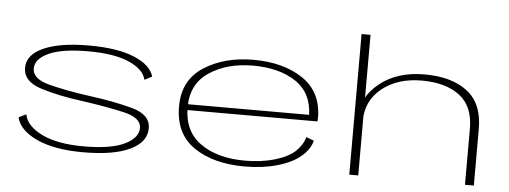

<svg xmlns="http://www.w3.org/2000/svg" viewBox="-51 -924 2834 1068"><g transform="rotate(5 1366.0 -390.0)"><path d="M440.5 5Q612.5 5 703.5 -38.8Q794.5 -82.5 794.5 -159.5Q794.5 -236 690.5 -264.2Q586.5 -292.5 447.5 -310.5Q317.5 -328.5 222.8 -353Q128 -377.5 128 -435Q128 -489 202.2 -523Q276.5 -557 422.5 -557Q568.5 -557 651.2 -520.2Q734 -483.5 746.5 -426.5L788 -447.5Q771.5 -510.5 677.5 -550Q583.5 -589.5 423 -589.5Q262.5 -589.5 171 -549Q79.5 -508.5 79.5 -435.5Q79.5 -359 178.5 -327.5Q277.5 -296 412.5 -278.5Q547 -259.5 646.2 -237Q745.5 -214.5 745.5 -157.5Q745.5 -101.5 669.8 -64.8Q594 -28 441.5 -28Q296 -28 208.8 -70.2Q121.5 -112.5 109 -178L67.5 -157Q85 -85.5 183.2 -40.2Q281.5 5 440.5 5Z M1343.5 5.5V-27Q1187.5 -27 1094 -94.5Q999.5 -160.5 999.5 -295Q999.5 -426 1098.5 -491.5Q1198 -557.5 1342 -557.5Q1490.5 -557.5 1583.5 -494.5Q1672.5 -434.5 1676.5 -312H990.5V-279.5H1726Q1727 -290 1727 -300Q1727 -442.5 1619 -516.5Q1510 -590 1342 -590Q1180.5 -590 1066.5 -517Q951.5 -443.5 951.5 -296Q951.5 -142.5 1061.5 -68Q1170.5 5.5 1343.5 5.5ZM1343.5 -27V5.5Q1444.5 5.5 1526 -18Q1607.5 -41 1655.5 -82Q1703 -122 1715 -171L1672 -187.5Q1660 -143 1621 -106Q1580.5 -69.5 1506 -48Q1432 -27 1343.5 -27Z M1928 0H1978V-785H1928ZM2574 0H2623.5V-317Q2623.5 -458 2536 -525Q2448.5 -592 2297.5 -592Q2145.5 -592 2048.8 -514.8Q1952 -437.5 1952 -339L1976.5 -301.5Q1976.5 -418 2063.5 -487.2Q2150.5 -556.5 2284.5 -556.5Q2418.5 -556.5 2496.2 -497.5Q2574 -438.5 2574 -313.5Z"/></g></svg>

Font: Anybody ExtraExpanded ExtraLight
Style: Regular
Weight: 250
Width: 8
Version: Version 1.113;gftools[0.9.25]